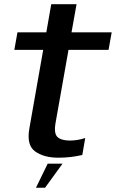

<svg xmlns="http://www.w3.org/2000/svg" viewBox="-20 -747 554 918"><path d="M259 7Q318 7 373.5 -6L387.5 -87Q350.5 -75 313.5 -75Q273.5 -75 255 -91.8Q236.5 -108.5 246 -161.5L307.5 -508.5H499L514 -592.5H322L346 -727H225L201.5 -592.5H63.5L48.5 -508.5H186.5L120.5 -133.5Q106 -53 148 -23Q190 7 259 7ZM152 150.5H195.5L279 35.5H208Z"/></svg>

Font: Anybody UltraCondensed Thin Medium
Style: Italic
Weight: 500
Italic angle: -10°
Version: Version 1.111